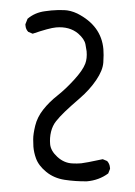

<svg xmlns="http://www.w3.org/2000/svg" viewBox="-55 -828 609 864"><g transform="rotate(-5 250.0 -396.0)"><path d="M302 -6Q250 -10 203 -21.5Q156 -33 124 -64Q92 -95 83 -129Q76 -155 76 -182Q76 -192 78 -215.5Q80 -239 92.5 -276Q105 -313 134.5 -344.5Q164 -376 203 -401.5Q242 -427 284.5 -466Q327 -505 341 -534Q352 -557 352 -589Q352 -596 349.5 -620.5Q347 -645 321 -672Q285 -708 224 -708Q194 -708 117 -689L98 -699Q88 -711 88 -728V-734L100 -758Q135 -783 181 -785L210 -786Q238 -786 267 -782.5Q296 -779 325 -762Q428 -698 428 -592Q428 -568 422.5 -532.5Q417 -497 383.5 -456Q350 -415 303.5 -381.5Q257 -348 231 -327Q205 -306 187.5 -287.5Q170 -269 161 -242.5Q152 -216 152 -187Q152 -157 179.5 -127Q207 -97 244 -92Q264 -89 284 -89Q301 -89 382 -99L401 -89Q411 -76 411 -59V-53L401 -33Q357 -6 302 -6Z"/></g></svg>

Font: Xiaolai Mono SC
Style: Regular
Weight: 400
Monospace: yes
Designer: LXGW / Nozomi Seto
Version: Version 3.113;September 30, 2024